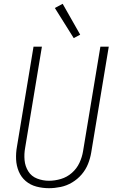

<svg xmlns="http://www.w3.org/2000/svg" viewBox="-20 -980 616 1008"><path d="M237 8Q267 8 298.5 1.5Q330 -5 358.5 -22Q387 -39 408.5 -64Q430 -89 442 -119Q454 -149 459 -180L551 -735H507L416 -186Q411 -155 397 -125Q383 -95 357.5 -72.5Q332 -50 300 -40.5Q268 -31 237 -31Q205 -31 175 -42.5Q145 -54 128.5 -80.5Q112 -107 109 -139Q106 -171 112 -204L200 -735H156L69 -210Q63 -177 64.5 -143.5Q66 -110 78.5 -80Q91 -50 115 -29.5Q139 -9 171 -0.5Q203 8 237 8ZM367 -780 401 -798 309 -960 268 -938Z"/></svg>

Font: Iosevka Sparkle XLtObl
Style: Regular
Weight: 200
Italic angle: -9°
Designer: Belleve Invis
Foundry: Belleve Invis
Version: Version 4.5.0; ttfautohint (v1.8.3)